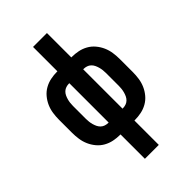

<svg xmlns="http://www.w3.org/2000/svg" viewBox="-276 -836 1153 1153"><g transform="rotate(-45 300.0 -260.0)"><path d="M241 215V8H237Q210 8 183 2.5Q156 -3 132 -16.5Q108 -30 90 -51.5Q72 -73 61 -98Q50 -123 46 -150.5Q42 -178 42 -205V-315Q42 -342 46 -369.5Q50 -397 61 -422Q72 -447 90 -468.5Q108 -490 132 -503.5Q156 -517 183 -522.5Q210 -528 237 -528H241V-735H359V-528H363Q390 -528 417 -522.5Q444 -517 468 -503.5Q492 -490 510 -468.5Q528 -447 539 -422Q550 -397 554 -369.5Q558 -342 558 -315V-205Q558 -178 554 -150.5Q550 -123 539 -98Q528 -73 510 -51.5Q492 -30 468 -16.5Q444 -3 417 2.5Q390 8 363 8H359V215ZM237 -93H241V-427H237Q225 -427 212.5 -423Q200 -419 190.5 -410Q181 -401 175.5 -389.5Q170 -378 166.5 -365.5Q163 -353 161.5 -340.5Q160 -328 160 -315V-205Q160 -192 161.5 -179.5Q163 -167 166.5 -154.5Q170 -142 175.5 -130.5Q181 -119 190.5 -110Q200 -101 212.5 -97Q225 -93 237 -93ZM359 -93H363Q375 -93 387.5 -97Q400 -101 409.5 -110Q419 -119 424.5 -130.5Q430 -142 433.5 -154.5Q437 -167 438.5 -179.5Q440 -192 440 -205V-315Q440 -328 438.5 -340.5Q437 -353 433.5 -365.5Q430 -378 424.5 -389.5Q419 -401 409.5 -410Q400 -419 387.5 -423Q375 -427 363 -427H359Z"/></g></svg>

Font: Iosevka Custom Extended
Style: Bold
Weight: 700
Width: 7
Monospace: yes
Designer: Belleve Invis
Foundry: Belleve Invis
Version: Version 11.2.4; ttfautohint (v1.8.4)